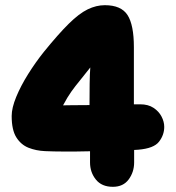

<svg xmlns="http://www.w3.org/2000/svg" viewBox="-20 -720 678 740"><path d="M415 0Q372 0 349.5 -28Q327 -56 327 -94Q327 -99 327 -110Q327 -121 327 -137Q298 -136 271.5 -136Q245 -136 223 -136Q189 -136 154 -137.5Q119 -139 90 -150.5Q61 -162 43 -190.5Q25 -219 25 -273Q25 -304 42.5 -346.5Q60 -389 88.5 -434.5Q117 -480 149 -520Q205 -589 245 -628.5Q285 -668 318 -684Q351 -700 384 -700Q447 -700 471.5 -662Q496 -624 496 -538Q496 -527 496 -493.5Q496 -460 496 -413.5Q496 -367 496 -318Q515 -318 520 -318Q551 -318 571.5 -304.5Q592 -291 602.5 -271Q613 -251 613 -231Q613 -200 593 -174Q573 -148 513 -143Q506 -142 497 -142Q497 -103 497 -94Q497 -57 476 -28.5Q455 0 415 0ZM328 -460Q304 -429 287 -408.5Q270 -388 255 -367Q240 -346 223 -314Q227 -314 256.5 -314.5Q286 -315 325 -315Q325 -359 325.5 -397Q326 -435 328 -460Z"/></svg>

Font: Cherry Bomb One
Style: Regular
Weight: 400
Designer: satsuyako
Foundry: satsuyako
Version: Version 4.100; ttfautohint (v1.8.3)